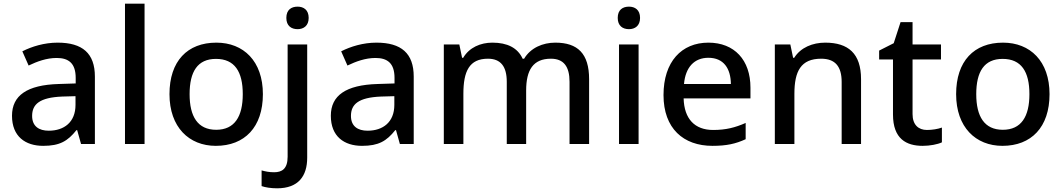

<svg xmlns="http://www.w3.org/2000/svg" viewBox="-20 -780 5756 1040"><path d="M292 -549C220 -549 152 -528 101 -502L135 -425C181 -447 232 -466 287 -466C352 -466 390 -437 390 -358V-328L298 -325C127 -320 45 -263 45 -153C45 -41 117 10 214 10C304 10 347 -16 394 -75H398L419 0H494V-365C494 -491 427 -549 292 -549ZM317 -257 389 -259V-212C389 -118 327 -72 244 -72C191 -72 154 -96 154 -152C154 -215 194 -252 317 -257Z M763 0V-760H657V0Z M1404 -270C1404 -449 1299 -549 1152 -549C995 -549 898 -449 898 -270C898 -91 1004 10 1149 10C1305 10 1404 -91 1404 -270ZM1007 -270C1007 -392 1050 -461 1150 -461C1251 -461 1295 -392 1295 -270C1295 -149 1251 -77 1151 -77C1051 -77 1007 -149 1007 -270Z M1531 -683C1531 -640 1558 -622 1592 -622C1624 -622 1652 -640 1652 -683C1652 -727 1624 -744 1592 -744C1558 -744 1531 -727 1531 -683ZM1481 240C1596 240 1644 174 1644 74V-539H1538V69C1538 135 1507 153 1465 153C1438 153 1419 149 1397 143V228C1417 235 1447 240 1481 240Z M2019 -549C1947 -549 1879 -528 1828 -502L1862 -425C1908 -447 1959 -466 2014 -466C2079 -466 2117 -437 2117 -358V-328L2025 -325C1854 -320 1772 -263 1772 -153C1772 -41 1844 10 1941 10C2031 10 2074 -16 2121 -75H2125L2146 0H2221V-365C2221 -491 2154 -549 2019 -549ZM2044 -257 2116 -259V-212C2116 -118 2054 -72 1971 -72C1918 -72 1881 -96 1881 -152C1881 -215 1921 -252 2044 -257Z M2988 -549C2920 -549 2854 -521 2819 -462H2811C2784 -521 2728 -549 2647 -549C2583 -549 2522 -523 2489 -467H2483L2468 -539H2384V0H2490V-272C2490 -394 2522 -462 2623 -462C2692 -462 2725 -420 2725 -337V0H2830V-290C2830 -401 2868 -462 2964 -462C3033 -462 3065 -420 3065 -337V0H3171V-351C3171 -490 3109 -549 2988 -549Z M3387 -744C3353 -744 3326 -727 3326 -683C3326 -640 3353 -622 3387 -622C3419 -622 3447 -640 3447 -683C3447 -727 3419 -744 3387 -744ZM3439 -539H3333V0H3439Z M3817 -549C3672 -549 3574 -446 3574 -265C3574 -84 3682 10 3839 10C3915 10 3965 -1 4019 -26V-114C3962 -89 3912 -76 3843 -76C3743 -76 3686 -136 3683 -247H4045V-305C4045 -455 3958 -549 3817 -549ZM3817 -467C3900 -467 3938 -409 3939 -325H3685C3693 -416 3741 -467 3817 -467Z M4450 -549C4382 -549 4317 -523 4282 -467H4276L4261 -539H4177V0H4283V-272C4283 -394 4318 -462 4428 -462C4504 -462 4539 -420 4539 -336V0H4644V-351C4644 -490 4575 -549 4450 -549Z M5001 -76C4955 -76 4923 -104 4923 -162V-458H5077V-539H4923V-660H4858L4821 -546L4742 -506V-458H4817V-160C4817 -27 4890 10 4978 10C5017 10 5059 2 5082 -9V-89C5060 -81 5029 -76 5001 -76Z M5665 -270C5665 -449 5560 -549 5413 -549C5256 -549 5159 -449 5159 -270C5159 -91 5265 10 5410 10C5566 10 5665 -91 5665 -270ZM5268 -270C5268 -392 5311 -461 5411 -461C5512 -461 5556 -392 5556 -270C5556 -149 5512 -77 5412 -77C5312 -77 5268 -149 5268 -270Z"/></svg>

Font: Noto Sans Gujarati Medium
Style: Regular
Weight: 500
Designer: Jelle Bosma - Monotype Design Team, Universal Thirst
Foundry: Monotype Imaging Inc.
Version: Version 2.106